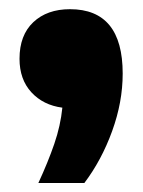

<svg xmlns="http://www.w3.org/2000/svg" viewBox="-20 -232 318 428"><path d="M65.5 176Q87 129.5 101 88.8Q115 48 119 8Q76.5 2.5 50 -26.2Q23.5 -55 23.5 -101Q23.5 -153.5 54.2 -182.5Q85 -211.5 136 -211.5Q253.5 -211.5 253.5 -68Q253.5 -4.5 230 60.2Q206.5 125 168 176Z"/></svg>

Font: Encode Sans SmCnd XBd
Style: Regular
Weight: 800
Width: 4
Designer: Multiple Designers
Foundry: Impallari Type
Version: Version 3.002; ttfautohint (v1.8.3) -l 8 -r 50 -G 200 -x 14 